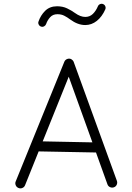

<svg xmlns="http://www.w3.org/2000/svg" viewBox="-20 -987 712 1038"><path d="M79.1 28.8Q68.8 24.4 64.7 13.7Q60.5 2.9 65.4 -7.3L328.1 -653.8Q333 -664.6 344.5 -668.5Q356 -672.4 366.2 -666.5Q375 -661.1 378.4 -652.3L611.8 -9.8Q615.7 0.5 611.3 11Q606.9 21.5 596.2 25.4Q585.9 29.3 575.4 24.9Q564.9 20.5 561 9.8L499 -162.6L189 -168.5L115.2 15.1Q110.8 25.4 100.1 29.5Q89.4 33.7 79.1 28.8ZM351.6 -572.3 210.9 -222.7 479.5 -217.3ZM202.1 -843.3Q193.8 -845.7 189.5 -854Q185.1 -862.3 188 -870.1Q199.2 -903.8 224.1 -928.5Q249 -953.1 288.6 -953.1Q318.8 -953.1 342.5 -941.9Q366.2 -930.7 385.7 -916.5Q415 -895.5 440.9 -895.5Q465.3 -895.5 481.9 -911.6Q498.5 -927.7 509.3 -953.1Q512.7 -961.4 521.2 -964.8Q529.8 -968.3 537.6 -964.8Q545.9 -961.4 549.3 -953.1Q552.7 -944.8 549.3 -936.5Q531.7 -896.5 503.4 -874Q475.1 -851.6 440.9 -851.6Q400.4 -851.6 359.4 -881.8Q343.8 -893.6 327.6 -901.9Q311.5 -910.2 290.5 -910.2Q265.6 -910.2 251 -893.8Q236.3 -877.4 229.5 -857.4Q226.6 -849.1 218.5 -844.7Q210.4 -840.3 202.1 -843.3Z"/></svg>

Font: Mikhak Light
Style: Regular
Weight: 300
Designer: Amin Abedi
Version: Version 3.3